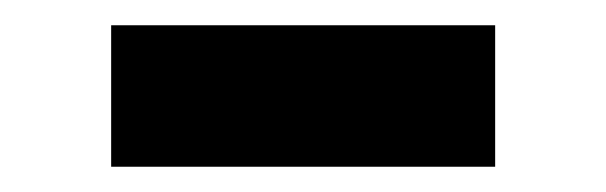

<svg xmlns="http://www.w3.org/2000/svg" viewBox="-20 -357 480 152"><path d="M68 -225V-337H372V-225Z"/></svg>

Font: TypoPRO Titillium Text
Style: 800 wt
Weight: 800
Designer: Accademia di Belle Arti di Urbino and others
Foundry: Accademia di Belle Arti di Urbino and others.
Version: Version 25.000